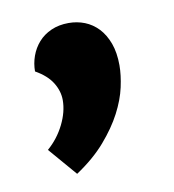

<svg xmlns="http://www.w3.org/2000/svg" viewBox="-48 -209 365 403"><g transform="rotate(-10 134.0 -7.5)"><path d="M34.2 89.8Q56.6 70.3 69.8 43.7Q83 17.1 83 -7.8Q83 -26.9 72 -44.9Q61 -63 36.1 -77.1Q36.1 -93.8 41.7 -109.6Q47.4 -125.5 58.3 -137.9Q69.3 -150.4 85.7 -157.7Q102.1 -165 123 -165Q141.1 -165 157.2 -158.7Q173.3 -152.3 185.8 -139.2Q198.2 -126 205.6 -106Q212.9 -85.9 212.9 -59.1Q212.9 -38.6 207.3 -12.9Q201.7 12.7 187.3 40.3Q172.9 67.9 148.4 96.2Q124 124.5 85.9 149.9Z"/></g></svg>

Font: Simonetta
Style: Black
Weight: 900
Designer: Gayaneh Bagdasaryan
Foundry: Brownfox
Version: Version 1.002